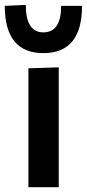

<svg xmlns="http://www.w3.org/2000/svg" viewBox="-47 -784 364 804"><path d="M72 0V-498L199 -502V0ZM134.5 -561.5Q-27 -561.5 -27 -759.5L61 -763.5Q61 -648.5 134.5 -648.5Q209 -648.5 209 -759.5H296.5Q296.5 -561.5 134.5 -561.5Z"/></svg>

Font: Commissioner SemiBold
Style: Regular
Weight: 600
Designer: Kostas Bartsokas
Foundry: Kostas Bartsokas
Version: Version 1.000; ttfautohint (v1.8.3)